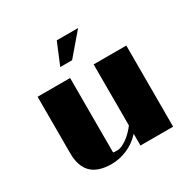

<svg xmlns="http://www.w3.org/2000/svg" viewBox="-166 -899 1061 1069"><g transform="rotate(-30 364.5 -365.0)"><path d="M333.5 -740.2H470.7L352.1 -601.6H275.9ZM84 -521.5H293V-43.5Q297.9 -41 305.2 -41Q312.5 -41 321.3 -41Q333 -41 348.4 -47.6Q363.8 -54.2 380.6 -65.9Q397.5 -77.6 413.8 -93.8Q430.2 -109.9 444.3 -128.9V-521.5H654.3V0H444.3V-75.2Q402.8 -31.2 353.8 -11Q304.7 9.3 255.4 9.3Q168 9.3 126 -32.7Q84 -74.7 84 -158.2Z"/></g></svg>

Font: Limelight
Style: Regular
Weight: 400
Designer: Nicole Fally with help from Eben Sorkin
Foundry: Nicole Fally with help from Eben Sorkin
Version: Version 1.002